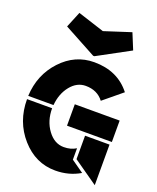

<svg xmlns="http://www.w3.org/2000/svg" viewBox="-135 -799 724 885"><g transform="rotate(20 226.5 -357.0)"><path d="M392 -640 233 -554H227L68 -640L100 -718L230 -676L360 -718ZM318 -80V-195H438V4ZM444 -210H224V-315H444ZM331 -371Q300 -412 243 -412Q200 -412 169 -373.5Q138 -335 133 -278H9Q14 -383 81.5 -455.5Q149 -528 243 -528Q358 -528 422 -446ZM132 -262Q132 -200 164.5 -156Q197 -112 243 -112Q278 -112 303 -128V-72L364 -29Q310 3 243 3Q146 3 77.5 -74.5Q9 -152 9 -262Z"/></g></svg>

Font: BroshK
Style: Medium
Weight: 500
Designer: gluk
Foundry: gluk
Version: Version 0.60